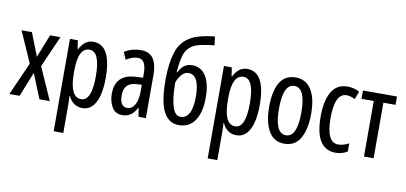

<svg xmlns="http://www.w3.org/2000/svg" viewBox="-86 -1057 3360 1590"><g transform="rotate(10 1594.0 -262.5)"><path d="M136 -277 21 -537H108L184 -343L261 -537H348L232 -273L353 0H266L182 -207L99 0H13Z M604 -477Q693 -477 693 -268Q693 -61 605 -61Q509 -61 509 -265V-285Q509 -477 604 -477ZM623 -547Q551 -547 509 -464H505L494 -537H428V240H509V0Q509 -30 506 -72H509Q548 10 628 10Q699 10 737.5 -63Q776 -136 776 -269Q776 -547 623 -547Z M1080 -266V-212Q1080 -138 1056.5 -97Q1033 -56 993 -56Q931 -56 931 -152Q931 -257 1034 -263ZM1024 -547Q947 -547 886 -508L912 -447Q967 -480 1010 -480Q1080 -480 1080 -360V-325L1020 -322Q848 -314 848 -150Q848 -86 876 -38Q904 10 965 10Q1043 10 1085 -74H1087L1099 0H1161V-362Q1161 -450 1129 -498.5Q1097 -547 1024 -547Z M1266 -342Q1266 -158 1309.5 -74Q1353 10 1438 10Q1526 10 1573 -59Q1620 -128 1620 -252Q1620 -371 1579 -434.5Q1538 -498 1465 -498Q1388 -498 1352 -418H1347Q1351 -503 1369.5 -563Q1388 -623 1441 -653Q1467 -668 1519 -678Q1571 -688 1616 -692L1607 -765Q1540 -758 1493 -746Q1446 -734 1415 -717Q1326 -670 1296 -573Q1266 -476 1266 -342ZM1439 -60Q1352 -60 1349 -331Q1360 -368 1386 -398.5Q1412 -429 1444 -429Q1538 -429 1538 -246Q1538 -60 1439 -60Z M1899 -477Q1988 -477 1988 -268Q1988 -61 1900 -61Q1804 -61 1804 -265V-285Q1804 -477 1899 -477ZM1918 -547Q1846 -547 1804 -464H1800L1789 -537H1723V240H1804V0Q1804 -30 1801 -72H1804Q1843 10 1923 10Q1994 10 2032.5 -63Q2071 -136 2071 -269Q2071 -547 1918 -547Z M2503 -269Q2503 -406 2456.5 -476.5Q2410 -547 2327 -547Q2236 -547 2193 -474.5Q2150 -402 2150 -269Q2150 -143 2193.5 -66.5Q2237 10 2325 10Q2417 10 2460 -67Q2503 -144 2503 -269ZM2233 -269Q2233 -476 2327 -476Q2421 -476 2421 -269Q2421 -61 2327 -61Q2233 -61 2233 -269Z M2758 10Q2781 10 2808 3Q2835 -4 2856 -18V-86Q2808 -61 2767 -61Q2667 -61 2667 -266Q2667 -475 2766 -475Q2799 -475 2837 -455L2862 -522Q2818 -547 2760 -547Q2671 -547 2627.5 -472Q2584 -397 2584 -265Q2584 10 2758 10Z M3178 -467H3076V0H2995V-467H2892V-537H3178Z"/></g></svg>

Font: Noto Sans Display Condensed
Style: Regular
Weight: 400
Width: 3
Designer: Monotype Design Team
Foundry: Monotype Imaging Inc.
Version: Version 1.900